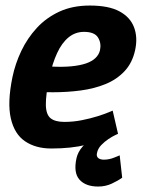

<svg xmlns="http://www.w3.org/2000/svg" viewBox="-20 -528 518 693"><path d="M386.7 -128.7 406 -45Q406 -45 376 -32Q346 -19 291.8 -5.5Q237.7 8 165 8L212.3 -88Q244.7 -88 275.5 -94.2Q306.3 -100.3 331.7 -108.3Q357 -116.3 371.8 -122.5Q386.7 -128.7 386.7 -128.7ZM25 -250H158.3Q145 -185.3 145.5 -150Q146 -114.7 162.5 -101.3Q179 -88 212.3 -88L165 8Q109 8 70.5 -18Q32 -44 19 -101Q6 -158 25 -250ZM304 -508Q372.3 -508 411.2 -487Q450 -466 463.8 -429.5Q477.7 -393 467.7 -347Q457.7 -301 429.5 -271Q401.3 -241 360.8 -224.5Q320.3 -208 271.7 -201.5Q223 -195 171 -195L94 -196L166.3 -287.7Q207 -285.7 237.8 -288.7Q268.7 -291.7 290.2 -299Q311.7 -306.3 324.5 -318.5Q337.3 -330.7 341 -347Q346.3 -372.3 333.7 -392.7Q321 -413 283.3 -413Q251.7 -413 227.3 -393Q203 -373 186.2 -336.5Q169.3 -300 158.3 -250H25Q35 -298 56.8 -344Q78.7 -390 112.7 -427Q146.7 -464 194.2 -486Q241.7 -508 304 -508ZM406 -45Q406 -45 395.7 -40.2Q385.3 -35.3 371.5 -26.2Q357.7 -17 345.3 -4.2Q333 8.7 330 24.7Q327.3 36.7 334.7 42.5Q342 48.3 355 48.3Q374 48.3 393 40.5Q412 32.7 412 32.7L421 113.3Q406 124.3 383.3 134.8Q360.7 145.3 334.3 145.3Q289.3 145.3 267 120.5Q244.7 95.7 256 43.3Q261.3 19.7 278.7 0.5Q296 -18.7 316.2 -32.5Q336.3 -46.3 351 -53.7Q365.7 -61 365.7 -61Z"/></svg>

Font: Epunda Sans Light
Style: Italic
Weight: 300
Italic angle: -12.0243°
Designer: Simon Atzbach
Foundry: typofactur
Version: Version 2.204